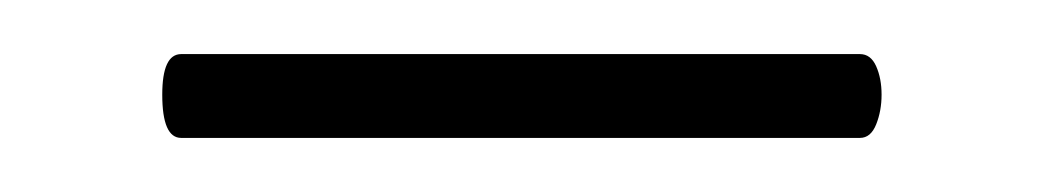

<svg xmlns="http://www.w3.org/2000/svg" viewBox="-20 -531 385 71"><path d="M40 -496Q40 -511 47 -511H298Q302 -511 304 -506.5Q306 -502 306 -496Q306 -490 304 -485Q302 -480 298 -480H47Q40 -480 40 -496Z"/></svg>

Font: Cormorant Infant Medium
Style: Regular
Weight: 500
Designer: Christian Thalmann (Catharsis Fonts)
Version: Version 3.000